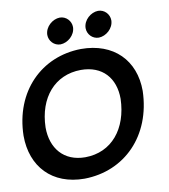

<svg xmlns="http://www.w3.org/2000/svg" viewBox="-96 -980 941 1071"><g transform="rotate(-10 374.0 -444.5)"><path d="M596 -834C596 -869 568 -899 532 -899C491 -898 448 -862 447 -816C447 -781 475 -751 511 -751C552 -752 595 -788 596 -834ZM379 -834C379 -869 351 -899 315 -899C274 -898 231 -862 230 -816C230 -781 258 -751 294 -751C335 -752 378 -788 379 -834ZM321 -107C199 -107 131 -191 131 -309C135 -477 232 -590 380 -591C502 -591 571 -512 571 -394C566 -225 471 -108 321 -107ZM2 -285C2 -109 113 10 296 10C524 7 693 -163 700 -416C700 -590 586 -706 401 -706C177 -703 7 -536 2 -285Z"/></g></svg>

Font: Cantarell
Style: BoldOblique
Weight: 700
Italic angle: -8°
Designer: Dave Crossland
Version: Version 0.024